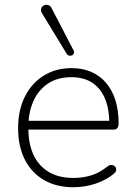

<svg xmlns="http://www.w3.org/2000/svg" viewBox="-20 -778 569 806"><path d="M289 8Q217 8 165 -22Q113 -52 84.5 -107.5Q56 -163 56 -240Q56 -316 84.5 -372.5Q113 -429 163.5 -460.5Q214 -492 280 -492Q327 -492 363.5 -476Q400 -460 425.5 -430Q451 -400 464.5 -357Q478 -314 478 -260Q478 -247 472.5 -240.5Q467 -234 456 -234H83V-271H456L439 -259Q439 -320 421 -363.5Q403 -407 367.5 -430.5Q332 -454 279 -454Q221 -454 180.5 -426.5Q140 -399 119.5 -352Q99 -305 99 -245V-240Q99 -140 148.5 -85.5Q198 -31 287 -31Q327 -31 362 -41.5Q397 -52 431 -79Q438 -85 445.5 -85.5Q453 -86 458.5 -82.5Q464 -79 466.5 -73.5Q469 -68 467 -61Q465 -54 457 -48Q426 -22 381 -7Q336 8 289 8ZM260 -552 156 -723Q151 -731 152 -738.5Q153 -746 158 -751Q163 -756 170 -757.5Q177 -759 184.5 -756Q192 -753 197 -743L288 -568Q292 -560 290 -554Q288 -548 282 -545.5Q276 -543 270 -544.5Q264 -546 260 -552Z"/></svg>

Font: Nunito ExtraLight
Style: Regular
Weight: 200
Designer: Vernon Adams
Foundry: Vernon Adams
Version: Version 3.602